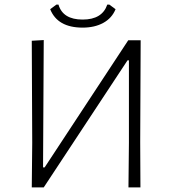

<svg xmlns="http://www.w3.org/2000/svg" viewBox="-20 -814 748 834"><path d="M455 -794 482 -774Q466 -735 428.5 -714.5Q391 -694 339 -694Q230 -694 198 -774L225 -794H234Q253 -729 339 -729Q424 -729 446 -794ZM118 0 120 -194 118 -637 170 -640 167 -87H174L537 -639H591L589 -197L590 0H538L540 -194V-552H534L170 0Z"/></svg>

Font: Alegreya Sans SC Light
Style: Regular
Weight: 300
Designer: Juan Pablo del Peral
Foundry: Huerta Tipografica
Version: Version 2.007